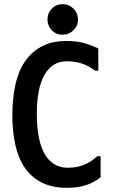

<svg xmlns="http://www.w3.org/2000/svg" viewBox="-20 -902 540 918"><path d="M461 -155V-54Q427 -28 389 -16Q351 -4 301 -4Q229 -4 179 -29.5Q129 -55 98 -101Q67 -147 53 -211Q39 -275 39 -351Q39 -427 52.5 -492Q66 -557 97 -604.5Q128 -652 177.5 -679Q227 -706 298 -706Q345 -706 380 -696.5Q415 -687 450 -670V-564H435Q403 -588 370.5 -598.5Q338 -609 299 -609Q230 -609 193 -544.5Q156 -480 156 -358Q156 -230 194 -165Q232 -100 304 -100Q346 -100 379.5 -113Q413 -126 445 -155ZM280 -882Q310 -882 331.5 -860.5Q353 -839 353 -809Q353 -779 331.5 -757.5Q310 -736 280 -736Q248 -736 227.5 -757.5Q207 -779 207 -809Q207 -839 227.5 -860.5Q248 -882 280 -882Z"/></svg>

Font: D2Coding ligature
Style: Bold
Weight: 700
Monospace: yes
Designer: Yong-Rak Park; Jeong-Hwan Yoon; Sang-Min Lee;
Foundry: NHN Corporation
Version: Version 1.3.2; Build 20180524